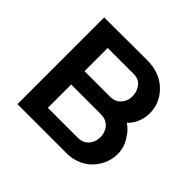

<svg xmlns="http://www.w3.org/2000/svg" viewBox="-139 -720 879 879"><g transform="rotate(45 300.5 -281.0)"><path d="M72.9 -561.5V0H394.8C429.2 0 471.9 -13.5 500 -37.5C536.5 -67.7 559.4 -114.6 559.4 -162.5C559.4 -192.7 549 -225 531.2 -247.9C520.8 -266.7 505.2 -281.2 487.5 -293.8C494.8 -300 501 -308.3 506.3 -315.6C522.9 -340.6 531.2 -369.8 531.2 -400C531.2 -447.9 510.4 -489.6 474 -520.8C441.7 -549 399 -562.5 350 -562.5ZM183.3 -474H350C376 -474 391.7 -466.7 405.2 -446.9C415.6 -432.3 419.8 -415.6 419.8 -400C420.8 -383.3 416.7 -365.6 405.2 -351C392.7 -333.3 374 -324 350 -324H183.3ZM183.3 -237.5H369.8C397.9 -237.5 414.6 -232.3 432.3 -212.5C443.8 -196.9 449 -179.2 449 -162.5C449 -144.8 443.8 -127.1 432.3 -111.5C417.7 -93.8 399 -86.5 376 -86.5H183.3Z"/></g></svg>

Font: Manrope Semibold
Style: Regular
Weight: 600
Width: 4
Designer: Michael Sharanda
Foundry: Michael Sharanda
Version: Version 2.000;PS 002.000;hotconv 1.0.88;makeotf.lib2.5.64775